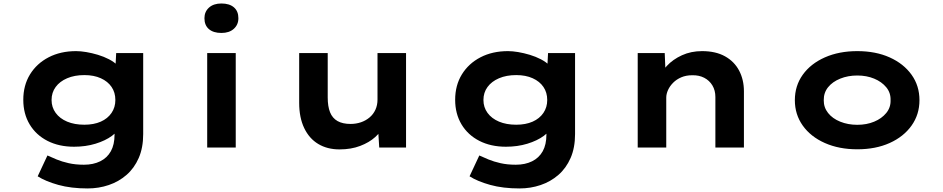

<svg xmlns="http://www.w3.org/2000/svg" viewBox="-20 -829 5298 1079"><path d="M472.5 230Q379.3 230 307.7 210.1Q236.1 190.1 191.8 161.8L246.6 44.7Q268.7 55.1 298.3 67.2Q327.8 79.4 365.8 88Q403.8 96.7 451.8 96.7Q504.2 96.7 543.1 77.5Q582 58.4 602.9 21.1Q623.7 -16.3 623.7 -72.1V-129L654.2 -123.8Q645.9 -92.5 609 -65.4Q572.1 -38.3 516.7 -21.3Q461.2 -4.4 396.1 -4.4Q311.4 -4.4 246.9 -37.3Q182.4 -70.3 146.6 -130Q110.9 -189.7 110.9 -268.2Q110.9 -349.3 148.6 -410.8Q186.4 -472.3 253.3 -507Q320.2 -541.7 407.9 -541.7Q432.9 -541.7 464.9 -536.4Q496.8 -531 530.2 -521Q563.6 -510.9 592.8 -495.8Q621.9 -480.6 640.4 -461.6Q658.9 -442.5 659.5 -419.2L626.6 -410.6L632.9 -530.7H784.7V-75.5Q784.7 1.4 759.6 58.9Q734.4 116.4 690.9 154.1Q647.4 191.9 591.2 210.9Q535.1 230 472.5 230ZM454.1 -128.1Q507.1 -128.1 546.2 -145.3Q585.2 -162.6 606.7 -194.2Q628.3 -225.8 628.3 -267Q628.3 -309.3 607 -340.4Q585.8 -371.5 546.7 -389.2Q507.7 -407 454.1 -407Q398.8 -407 357.3 -389.2Q315.8 -371.5 292.8 -340.1Q269.8 -308.8 269.8 -267Q269.8 -226.2 292.8 -194.6Q315.8 -163 357.3 -145.5Q398.8 -128.1 454.1 -128.1Z M1144.4 0V-530.7H1304.8V0ZM1224.3 -643.8Q1179.2 -643.8 1154 -665.4Q1128.9 -687 1128.9 -726.6Q1128.9 -763.1 1154.5 -786.3Q1180.2 -809.4 1224.3 -809.4Q1269.3 -809.4 1294.5 -787.8Q1319.7 -766.2 1319.7 -726.6Q1319.7 -690.2 1294 -667Q1268.3 -643.8 1224.3 -643.8Z M1888.1 10.6Q1819.3 10.6 1768.5 -19.9Q1717.7 -50.3 1689.5 -109.4Q1661.3 -168.4 1661.3 -251.3V-530.7H1821.7V-281Q1821.7 -230.8 1834.9 -197.9Q1848.1 -165 1876.8 -148.7Q1905.6 -132.5 1949.6 -132.5Q1981.2 -132.5 2008.6 -141.9Q2036 -151.3 2057.1 -169.2Q2078.2 -187 2089.9 -212.6Q2101.5 -238.2 2101.5 -269.6V-530.7H2261.9V0H2111.2L2104.4 -108.9L2133.8 -120.9Q2122.4 -89.3 2088.7 -58.8Q2055 -28.3 2004 -8.9Q1953 10.6 1888.1 10.6Z M2899.5 230Q2806.3 230 2734.7 210.1Q2663.1 190.1 2618.8 161.8L2673.6 44.7Q2695.7 55.1 2725.3 67.2Q2754.8 79.4 2792.8 88Q2830.8 96.7 2878.8 96.7Q2931.2 96.7 2970.1 77.5Q3009 58.4 3029.9 21.1Q3050.7 -16.3 3050.7 -72.1V-129L3081.2 -123.8Q3072.9 -92.5 3036 -65.4Q2999.1 -38.3 2943.7 -21.3Q2888.2 -4.4 2823.1 -4.4Q2738.4 -4.4 2673.9 -37.3Q2609.4 -70.3 2573.6 -130Q2537.9 -189.7 2537.9 -268.2Q2537.9 -349.3 2575.6 -410.8Q2613.4 -472.3 2680.3 -507Q2747.2 -541.7 2834.9 -541.7Q2859.9 -541.7 2891.9 -536.4Q2923.8 -531 2957.2 -521Q2990.6 -510.9 3019.8 -495.8Q3048.9 -480.6 3067.4 -461.6Q3085.9 -442.5 3086.5 -419.2L3053.6 -410.6L3059.9 -530.7H3211.7V-75.5Q3211.7 1.4 3186.6 58.9Q3161.4 116.4 3117.9 154.1Q3074.4 191.9 3018.2 210.9Q2962.1 230 2899.5 230ZM2881.1 -128.1Q2934.1 -128.1 2973.2 -145.3Q3012.2 -162.6 3033.7 -194.2Q3055.3 -225.8 3055.3 -267Q3055.3 -309.3 3034 -340.4Q3012.8 -371.5 2973.7 -389.2Q2934.7 -407 2881.1 -407Q2825.8 -407 2784.3 -389.2Q2742.8 -371.5 2719.8 -340.1Q2696.8 -308.8 2696.8 -267Q2696.8 -226.2 2719.8 -194.6Q2742.8 -163 2784.3 -145.5Q2825.8 -128.1 2881.1 -128.1Z M3563.8 0V-530.7H3715.6L3721.4 -390.7L3677.6 -381Q3693.4 -422 3727.6 -458.7Q3761.7 -495.3 3812.5 -518.5Q3863.3 -541.7 3925.3 -541.7Q4002 -541.7 4054.5 -512.5Q4107 -483.2 4133.9 -431.9Q4160.7 -380.6 4160.7 -316V0H4000.3V-283.8Q4000.3 -320.9 3983.6 -348.8Q3966.9 -376.7 3937.5 -391.9Q3908.1 -407.1 3870 -406.1Q3835.8 -406.1 3809 -394.7Q3782.1 -383.3 3763.2 -364.3Q3744.2 -345.3 3734.2 -323.2Q3724.2 -301.1 3724.2 -280.3V0H3644.5Q3607.2 0 3587 0Q3566.8 0 3563.8 0Z M4797.8 10Q4695.1 10 4615.5 -25.3Q4535.9 -60.6 4491.4 -123.1Q4446.9 -185.7 4446.9 -265.9Q4446.9 -347 4491.4 -409.1Q4535.9 -471.2 4615.5 -506.5Q4695.1 -541.7 4797.8 -541.7Q4901.1 -541.7 4979.6 -506.5Q5058.2 -471.2 5102.7 -409.1Q5147.2 -347 5147.2 -265.9Q5147.2 -185.7 5102.7 -123.1Q5058.2 -60.6 4979.6 -25.3Q4901.1 10 4797.8 10ZM4797.8 -127.6Q4850.3 -127.6 4892.6 -145.2Q4934.9 -162.7 4960.6 -194Q4986.2 -225.4 4984.8 -265.9Q4986.2 -307.4 4960.6 -338.5Q4934.9 -369.6 4892.6 -387.1Q4850.3 -404.7 4797.8 -404.7Q4745.3 -404.7 4701.9 -387.1Q4658.5 -369.6 4633.7 -338.8Q4608.8 -308 4609.3 -265.9Q4608.8 -225.4 4633.7 -194Q4658.5 -162.7 4701.9 -145.2Q4745.3 -127.6 4797.8 -127.6Z"/></svg>

Font: Lexend Tera
Style: Regular
Weight: 400
Designer: Bonnie Shaver-Troup, Thomas Jockin
Foundry: Lexend
Version: Version 1.007